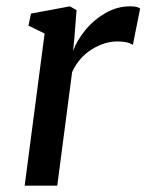

<svg xmlns="http://www.w3.org/2000/svg" viewBox="-20 -587 463 607"><path d="M391 -567Q415 -567 423 -560L400 -445Q385 -456 351 -456Q310 -456 269.5 -430.5Q229 -405 208 -359L161 0H58L121 -481L70 -506L78 -544L201 -567L222 -555L215 -465L211 -426Q223 -459 249.5 -491.5Q276 -524 313 -545.5Q350 -567 391 -567Z"/></svg>

Font: Koeln Type Serif
Style: Italic
Weight: 400
Italic angle: -8°
Designer: Eben Sorkin
Foundry: Eben Sorkin
Version: Version 2.002